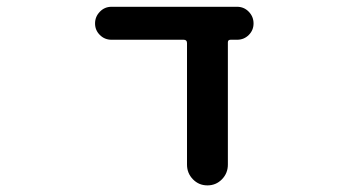

<svg xmlns="http://www.w3.org/2000/svg" viewBox="-20 -568 1040 569"><path d="M534.2 -80.1V-440.4Q534.2 -450.2 524.4 -450.2H310.5Q290 -450.2 275.9 -464.4Q261.7 -478.5 261.7 -498.5Q261.7 -518.6 275.9 -533.2Q290 -547.9 310.5 -547.9H682.6Q703.1 -547.9 717.3 -533.2Q731.4 -518.6 731.4 -498.5Q731.4 -478.5 717.3 -464.4Q703.1 -450.2 682.6 -450.2H663.1Q655.3 -450.2 655.3 -442.4V-80.1Q655.3 -54.7 637.7 -36.6Q620.1 -18.6 594.7 -18.6Q569.3 -18.6 551.8 -36.6Q534.2 -54.7 534.2 -80.1Z"/></svg>

Font: Rounded-X Mgen+ 2m medium
Style: Regular
Weight: 500
Designer: [Source Han Sans]
Ryoko NISHIZUKA  (kana & ideographs); Paul D. Hunt (Latin, Greek & Cyrillic); Wenlong ZHANG  (bopomofo
Version: Version 1.059.20150602